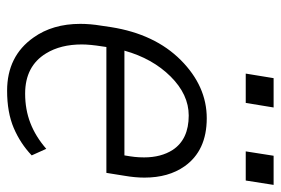

<svg xmlns="http://www.w3.org/2000/svg" viewBox="-142 -620 772 527"><g transform="rotate(90 243.5 -356.0)"><path d="M228.5 10Q133.5 10 82.5 -62.5Q45 -115 45 -191Q45 -218.5 50 -248.5L54 -275.5Q73 -395.5 144.5 -466.8Q216 -538 304 -538Q393 -538 436 -477Q467 -433 467 -367Q467 -341.5 462 -312.5L454 -262.5H108.5L107 -252Q101.5 -217.5 101.5 -195Q101.5 -137 126 -97Q161 -39.5 236.5 -39.5Q280 -39.5 317 -53.8Q354 -68 388 -97.5L406 -57.5Q373.5 -26.5 330.8 -8.2Q288 10 228.5 10ZM406 -312Q409 -329 410.2 -340.2Q411.5 -351.5 411.5 -366Q411.5 -412.5 391 -444.5Q362 -488.5 296.5 -488.5Q239 -488.5 189.5 -438.8Q140 -389 118.5 -312ZM475 -645H395L407 -721.5H487ZM262 -645H181.5L194 -721.5H274.5Z"/></g></svg>

Font: Roberto Sans Light
Style: Italic
Weight: 300
Italic angle: -11°
Designer: Google
Version: Version 1.00;June 11, 2020;FontCreator 12.0.0.2522 64-bit; t